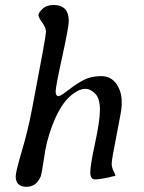

<svg xmlns="http://www.w3.org/2000/svg" viewBox="-20 -737 567 758"><path d="M84.5 0.5Q42 0.5 42 -41Q42 -59.1 65.9 -139.4Q89.8 -219.7 106 -304.2Q161.6 -594.2 161.6 -610.8Q161.6 -627.4 146.7 -647.9Q131.8 -668.5 131.8 -677.5Q131.8 -686.5 147.7 -701.9Q163.6 -717.3 191.4 -717.3Q251.5 -717.3 251.5 -653.8Q251.5 -630.9 225.6 -512.7Q199.7 -394.5 199.7 -376Q199.7 -357.4 211.4 -357.4Q219.2 -357.4 251.7 -382.8Q284.2 -408.2 312.7 -422.4Q341.3 -436.5 379.4 -436.5Q417.5 -436.5 439 -406.5Q460.4 -376.5 460.4 -335.4V-319.3Q460.4 -304.7 440.7 -205.8Q420.9 -106.9 420.9 -90.6Q420.9 -74.2 431.2 -56.2Q437 -42.5 434.8 -42.5Q432.6 -42.5 426.8 -41L407.2 -36.1Q373 -28.8 354.7 -28.8Q336.4 -28.8 336.4 -56.9Q336.4 -85 355.5 -172.6Q374.5 -260.3 374.5 -304Q374.5 -347.7 356.2 -366.9Q337.9 -386.2 316.4 -386.2Q315.9 -386.2 315.4 -386.2Q294.4 -386.2 266.6 -365.2Q202.6 -316.9 165 -173.3Q159.2 -150.9 151.9 -100.1Q144.5 -49.3 140.1 -39.1Q122.6 0.5 84.5 0.5Z"/></svg>

Font: Averia Serif Libre Light
Style: Italic
Weight: 300
Italic angle: -8.5°
Version: Version 1.002